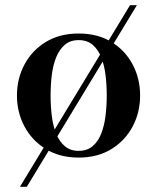

<svg xmlns="http://www.w3.org/2000/svg" viewBox="-20 -599 608 742"><path d="M57 123 482.5 -579H509L83.5 123ZM284 10Q210.5 10 157 -23Q103.5 -56 74.5 -110.5Q45.5 -165 45.5 -230Q45.5 -295 74.5 -349.5Q103.5 -404 157 -436.8Q210.5 -469.5 284 -469.5Q357.5 -469.5 410.8 -436.8Q464 -404 492.8 -349.5Q521.5 -295 521.5 -230Q521.5 -165 492.8 -110.5Q464 -56 410.8 -23Q357.5 10 284 10ZM284 -16Q316.5 -16 337.8 -34Q359 -52 371 -82.2Q383 -112.5 387.8 -151Q392.5 -189.5 392.5 -230Q392.5 -271 387.8 -309.2Q383 -347.5 371 -377.8Q359 -408 337.8 -426Q316.5 -444 284 -444Q251.5 -444 230.5 -426Q209.5 -408 197.2 -377.8Q185 -347.5 180.2 -309.2Q175.5 -271 175.5 -230Q175.5 -189.5 180.2 -151Q185 -112.5 197.2 -82.2Q209.5 -52 230.5 -34Q251.5 -16 284 -16Z"/></svg>

Font: Bodoni Moda 9pt SemiBold
Style: Regular
Weight: 600
Designer: Owen Earl
Foundry: indestructible type
Version: Version 2.005